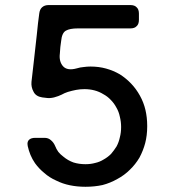

<svg xmlns="http://www.w3.org/2000/svg" viewBox="-20 -714 660 747"><path d="M282.2 -603.5Q252 -603.5 236.3 -594.7Q220.7 -585.9 217.8 -553.7Q215.8 -543 214.8 -531.2Q213.9 -518.6 212.9 -505.9Q209 -475.6 224.6 -457Q241.2 -437.5 279.3 -448.2Q292 -452.1 304.7 -453.1Q318.4 -455.1 332 -455.1Q364.3 -455.1 392.6 -447.3Q420.9 -439.5 446.3 -424.8Q470.7 -409.2 490.2 -388.7Q509.8 -368.2 524.4 -341.8Q539.1 -315.4 545.9 -286.1Q552.7 -256.8 552.7 -224.6Q552.7 -223.6 552.7 -221.7Q552.7 -187.5 544.9 -157.2Q537.1 -127.9 522.5 -100.6Q506.8 -74.2 485.4 -53.7Q463.9 -32.2 436.5 -17.6Q409.2 -2 378.9 5.9Q347.7 12.7 312.5 12.7Q280.3 12.7 252 6.8Q223.6 1 198.2 -11.7Q171.9 -23.4 152.3 -41Q131.8 -57.6 116.2 -79.1Q105.5 -94.7 98.6 -111.3Q91.8 -127.9 87.9 -145.5Q86.9 -150.4 86.9 -154.3Q86.9 -164.1 92.8 -169.9Q100.6 -177.7 117.2 -177.7Q128.9 -177.7 153.3 -177.7Q168 -177.7 177.7 -168.9Q188.5 -160.2 194.3 -146.5Q199.2 -133.8 207 -123Q214.8 -113.3 226.6 -104.5Q244.1 -89.8 265.6 -82Q287.1 -75.2 312.5 -75.2Q333 -75.2 350.6 -80.1Q368.2 -84 383.8 -93.8Q399.4 -102.5 412.1 -115.2Q423.8 -128.9 433.6 -144.5Q442.4 -161.1 446.3 -179.7Q451.2 -198.2 451.2 -219.7Q451.2 -240.2 446.3 -259.8Q442.4 -279.3 432.6 -295.9Q423.8 -312.5 411.1 -325.2Q398.4 -338.9 381.8 -347.7Q366.2 -357.4 347.7 -362.3Q329.1 -367.2 308.6 -367.2Q292 -367.2 276.4 -364.3Q260.7 -361.3 244.1 -356.4Q238.3 -354.5 231.4 -351.6Q225.6 -348.6 219.7 -345.7Q208 -339.8 190.4 -335Q173.8 -331.1 161.1 -333Q157.2 -334 153.3 -334Q149.4 -335 144.5 -335Q119.1 -338.9 110.4 -357.4Q100.6 -375 102.5 -395.5Q106.4 -431.6 112.3 -481.4Q118.2 -531.2 123 -577.1Q126 -602.5 127.9 -624Q130.9 -645.5 132.8 -662.1Q134.8 -677.7 143.6 -685.5Q153.3 -694.3 168.9 -694.3Q275.4 -694.3 487.3 -694.3Q503.9 -694.3 511.7 -685.5Q520.5 -677.7 520.5 -661.1Q520.5 -653.3 520.5 -636.7Q520.5 -620.1 511.7 -612.3Q503.9 -603.5 487.3 -603.5Q487.3 -603.5 486.3 -603.5Q435.5 -603.5 383.8 -603.5Q333 -603.5 282.2 -603.5Z"/></svg>

Font: DeepSea
Style: Medium
Weight: 500
Designer: Stem
Version: Version 3.019;git-0a5106e0b